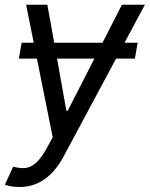

<svg xmlns="http://www.w3.org/2000/svg" viewBox="-28 -565 616 790"><path d="M538.4 -389.2 527 -323.9H449.6L233.7 78.8Q166.2 204.5 51.8 204.5Q32.3 204.5 15.6 201.3Q-1.1 198.2 -7.8 194.6L26.3 120.7Q55 128.9 78.1 125.9Q101.2 122.9 122.2 103.2Q143.1 83.5 165.5 42.6L188.9 0L123.9 -323.9H49.7L61.1 -389.2H110.8L79.5 -545.5H166.9L195 -389.2H393.8L473.7 -545.5H568.2L484.4 -389.2ZM360.4 -323.9H206.7L245 -109.4H250.7Z"/></svg>

Font: Karasuma Gothic
Style: Italic
Weight: 400
Italic angle: -9.39999°
Designer: Rasmus Andersson / Ryoko Nishizuka
Foundry: Genbu
Version: Version 1.00